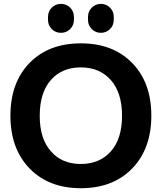

<svg xmlns="http://www.w3.org/2000/svg" viewBox="-20 -989 838 998"><path d="M245.1 -202.1Q301.8 -136.7 399.9 -136.7Q498 -136.7 556.2 -202.1Q614.3 -267.6 614.3 -387.2Q614.3 -506.8 556.2 -572.8Q498 -638.7 399.9 -638.7Q301.8 -638.7 244.1 -572.8Q186.5 -506.8 186.5 -387.2Q186.5 -267.6 245.1 -202.1ZM133.8 -662.1Q233.4 -763.7 400.4 -763.7Q567.4 -763.7 667 -661.6Q766.6 -559.6 766.6 -387.7Q766.6 -215.8 667 -113.3Q567.4 -10.7 400.4 -10.7Q233.4 -10.7 133.8 -113.3Q34.2 -215.8 34.2 -387.7Q34.2 -559.6 133.8 -662.1ZM229.5 -885.7V-901.4Q229.5 -929.7 249 -949.2Q268.6 -968.8 296.9 -968.8Q325.2 -968.8 344.7 -949.2Q364.3 -929.7 364.3 -901.4V-885.7Q364.3 -857.4 344.7 -837.9Q325.2 -818.4 296.9 -818.4Q268.6 -818.4 249 -837.9Q229.5 -857.4 229.5 -885.7ZM437.5 -884.8V-902.3Q437.5 -929.7 457 -949.2Q476.6 -968.8 504.4 -968.8Q532.2 -968.8 551.8 -949.2Q571.3 -929.7 571.3 -902.3V-884.8Q571.3 -857.4 551.8 -837.9Q532.2 -818.4 504.4 -818.4Q476.6 -818.4 457 -837.9Q437.5 -857.4 437.5 -884.8Z"/></svg>

Font: Gen Jyuu GothicX Bold
Style: Bold
Weight: 700
Designer: Ryoko NISHIZUKA (kana &amp; ideographs); Paul D. Hunt (Latin, Greek &amp; Cyrillic); Wenlong ZHANG (bopomofo); Sandoll C
Version: Version 1.058.20140828